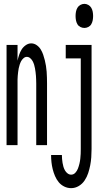

<svg xmlns="http://www.w3.org/2000/svg" viewBox="-20 -753 540 996"><path d="M14 0V-520H71V-438Q74 -453 79 -468Q84 -483 92 -496Q100 -509 113.5 -518.5Q127 -528 142 -528Q157 -528 170 -519Q183 -510 191 -497Q199 -484 204 -469.5Q209 -455 212.5 -440.5Q216 -426 218.5 -411Q221 -396 222 -381Q223 -366 223.5 -350.5Q224 -335 224 -320V0H168V-320Q168 -330 167.5 -340Q167 -350 166.5 -359.5Q166 -369 164.5 -379Q163 -389 161.5 -398.5Q160 -408 157 -417.5Q154 -427 149.5 -435.5Q145 -444 137 -451Q129 -458 119 -458Q110 -458 102 -451Q94 -444 89.5 -435.5Q85 -427 82 -417.5Q79 -408 77 -398.5Q75 -389 74 -379Q73 -369 72 -359.5Q71 -350 71 -340Q71 -330 71 -320V0ZM418 -608Q407 -608 397 -613Q387 -618 381.5 -627.5Q376 -637 374 -648Q372 -659 372 -670Q372 -681 374 -692Q376 -703 381.5 -712.5Q387 -722 397 -727.5Q407 -733 418 -733Q428 -733 438 -727.5Q448 -722 453.5 -712.5Q459 -703 461 -692Q463 -681 463 -670Q463 -659 461 -648Q459 -637 453.5 -627.5Q448 -618 438 -613Q428 -608 418 -608ZM349 223Q330 223 313 214.5Q296 206 284.5 192Q273 178 265.5 160.5Q258 143 253.5 125Q249 107 247 88.5Q245 70 245 51H301Q301 62 302 72Q303 82 304.5 92Q306 102 309 112Q312 122 317 131Q322 140 330.5 146.5Q339 153 349 153Q362 153 371 143Q380 133 384.5 121Q389 109 392 96.5Q395 84 396.5 71Q398 58 398.5 45.5Q399 33 399 20V-450H321V-520H455V20Q455 41 453.5 62.5Q452 84 448 104.5Q444 125 437.5 145Q431 165 419 183Q407 201 388.5 212Q370 223 349 223Z"/></svg>

Font: Iosevka www.saffi
Style: Regular
Weight: 400
Monospace: yes
Designer: Belleve Invis
Foundry: Belleve Invis
Version: Version 22.0.2; ttfautohint (v1.8.3)